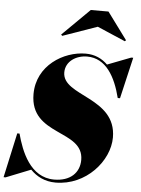

<svg xmlns="http://www.w3.org/2000/svg" viewBox="-95 -1070 833 1135"><g transform="rotate(5 321.0 -503.0)"><path d="M447 -924.5 613.5 -853 620 -859.5 502 -1019.5H397L235 -859.5L242 -852.5ZM-18.5 10 128.5 -48.5C165.5 -10.5 214 15 278 15C459 15 593 -140.5 593 -280C593 -520 273 -496.5 273 -638.5C273 -704 334 -743.5 400 -743.5C512 -743.5 570 -638.5 601 -515H614.5L671.5 -760H659.5L520.5 -706.5C486.5 -740 443.5 -760 390 -760C259 -760 103 -665 103 -495C103 -245 418 -313 418 -131.5C418 -55.5 364 -2 268 -2C125.5 -2 68.5 -152.5 41 -255H27.5L-30.5 10Z"/></g></svg>

Font: Bodoni* 16pt Fatface
Style: Italic
Weight: 900
Italic angle: -13°
Version: Version 2.3